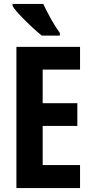

<svg xmlns="http://www.w3.org/2000/svg" viewBox="-20 -951 466 971"><path d="M43.5 -931.2H198.7Q210.9 -904.3 237.8 -855Q264.6 -808.1 282.7 -784.2V-771H191.4Q152.3 -802.2 103.8 -850.8Q55.2 -899.4 43.5 -920.9ZM384.8 -599.1H195.8V-429.2H371.1V-314H195.8V-116.2H384.8V0H63V-713.9H384.8Z"/></svg>

Font: Open Sans Hebrew Condensed
Style: Bold
Weight: 700
Width: 3
Foundry: Ascender Corporation, Yanek Iontef
Version: Version 2.001;PS 002.001;hotconv 1.0.70;makeotf.lib2.5.58329